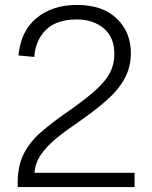

<svg xmlns="http://www.w3.org/2000/svg" viewBox="-20 -759 618 779"><path d="M52 0Q49 -77 73.5 -129Q98 -181 146.5 -223Q195 -265 262 -311Q332 -360 371.5 -396.5Q411 -433 427.5 -466.5Q444 -500 444 -540Q444 -608 401 -644Q358 -680 292 -680Q209 -680 166.5 -638Q124 -596 119 -528L55 -534Q64 -633 128.5 -686Q193 -739 292 -739Q396 -739 453.5 -684Q511 -629 511 -543Q511 -488 486.5 -442Q462 -396 412.5 -352Q363 -308 287 -256Q244 -227 206.5 -196Q169 -165 146 -131.5Q123 -98 120 -58H526V0Z"/></svg>

Font: BDO Grotesk Light
Style: Regular
Weight: 300
Designer: Deni Anggara
Foundry: Lokal Container
Version: Version 2.000